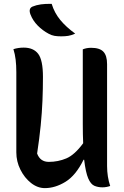

<svg xmlns="http://www.w3.org/2000/svg" viewBox="-20 -955 640 988"><path d="M211 13Q173 13 139.5 -13.5Q106 -40 85 -82Q64 -124 64 -171V-584Q64 -619 60.5 -648Q57 -677 49 -702Q74 -710 102 -710Q152 -710 176.5 -678Q201 -646 201 -559Q201 -497 198.5 -436.5Q196 -376 189.5 -310Q183 -244 171 -165Q187 -122 231 -122Q279 -122 321.5 -140Q364 -158 408 -218Q406 -262 406 -317V-701Q425 -709 449 -709Q493 -709 512 -689Q531 -669 531 -625V-101Q531 -46 547 2Q539 5 528.5 7Q518 9 507 9Q484 9 465.5 1Q447 -7 434 -37Q421 -67 413 -133H410Q370 -52 317 -19.5Q264 13 211 13ZM246 -935Q260 -889 290 -852.5Q320 -816 367 -782Q347 -773 331 -770.5Q315 -768 295 -768Q275 -768 260.5 -770.5Q246 -773 231 -781Q199 -798 174 -823.5Q149 -849 137 -880Q125 -911 147 -921Q166 -929 190.5 -932.5Q215 -936 246 -935Z"/></svg>

Font: Recursive Mn Csl St SmB
Style: Regular
Weight: 600
Monospace: yes
Version: Version 1.079;hotconv 1.0.112;makeotfexe 2.5.65598; ttfautoh